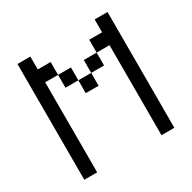

<svg xmlns="http://www.w3.org/2000/svg" viewBox="-170 -951 1122 1122"><g transform="rotate(-30 390.5 -390.5)"><path d="M434 -520.8V-434H347.2V-520.8ZM260.4 -607.6H347.2V-520.8H260.4ZM173.6 0H86.8V-781.2H173.6V-694.4H260.4V-607.6H173.6ZM520.8 -520.8H434V-607.6H520.8ZM520.8 -607.6V-694.4H607.6V-781.2H694.4V0H607.6V-607.6Z"/></g></svg>

Font: 8-bit Operator+
Style: Regular
Weight: 400
Designer: GrandChaos9000
Foundry: Grand Chaos Productions
Version: Version 1.2.0 - April 24, 2014